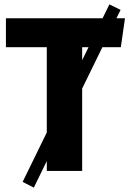

<svg xmlns="http://www.w3.org/2000/svg" viewBox="-20 -778 589 874"><path d="M134 76 83 50 193 -175V-563H7V-695H447L478 -758L529 -733L510 -695H549L530 -563H446L354 -375V0H193V-45ZM354 -504 383 -563H354Z"/></svg>

Font: Trujillo ExtraBold
Style: Regular
Weight: 800
Designer: Fira Sans original fonts by bBox Type GmbH, Carrois Corporate GbR, & Edenspiekermann AG / Changes by Cristiano Sobral
Foundry: Fira Sans original fonts by bBox Type GmbH, Carrois Corporate GbR, & Edenspiekermann AG / Changes by Cristiano Sobral
Version: Version 4.301;July 28, 2020;FontCreator 13.0.0.2655 64-bit